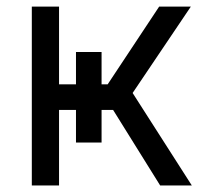

<svg xmlns="http://www.w3.org/2000/svg" viewBox="-20 -566 619 586"><path d="M77.1 0V-545.9H160.2V-308.6H308.6L465.8 -545.9H562.5L384.8 -282.2L565.4 0H468.8L325.2 -230.5H160.2V0ZM211.9 -407.2H290V-130.9H211.9Z"/></svg>

Font: Inter V
Style: 
Weight: 400
Designer: Rasmus Andersson
Foundry: rsms
Version: Version 4.000;git-a3f224843